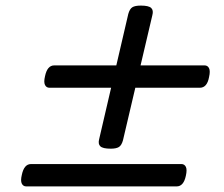

<svg xmlns="http://www.w3.org/2000/svg" viewBox="-20 -750 803 687"><path d="M376 -218Q348 -218 339 -226.5Q330 -235 335 -253L439 -700Q444 -718 453.5 -724Q463 -730 484 -730Q512 -730 521 -721.5Q530 -713 525 -695L420 -248Q415 -230 405.5 -224Q396 -218 376 -218ZM74 -83Q63 -83 58 -93Q53 -103 58 -124Q66 -163 91 -163H629Q640 -163 645 -153Q650 -143 645 -121Q637 -83 612 -83ZM157 -436Q146 -436 141 -446Q136 -456 141 -477Q149 -516 174 -516H712Q723 -516 728 -506Q733 -496 728 -474Q721 -436 695 -436Z"/></svg>

Font: Playwrite AT
Style: Italic
Weight: 400
Italic angle: -13.0072°
Designer: Veronika Burian, José Scaglione
Foundry: TypeTogether
Version: Version 1.002